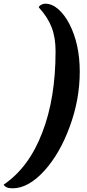

<svg xmlns="http://www.w3.org/2000/svg" viewBox="-127 -820 473 1040"><path d="M-107 180Q30 87 102 -102Q174 -287 174 -543Q174 -617 152.5 -672.5Q131 -728 83 -780Q85 -788 96 -794Q107 -800 118 -800Q155 -800 189 -770Q223 -740 249 -690Q305 -581 305 -432Q305 -280 250 -132Q197 12 114 104Q27 200 -59 200Q-97 200 -107 180Z"/></svg>

Font: Sansita One
Style: Regular
Weight: 400
Designer: Pablo Cosgaya
Foundry: Omnibus-Type
Version: Version 1.001